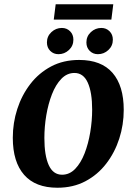

<svg xmlns="http://www.w3.org/2000/svg" viewBox="-20 -867 621 900"><path d="M249 13Q146 13 93 -47.5Q40 -108 40 -221Q40 -291 61 -356Q82 -421 122 -473Q162 -525 219.5 -555.5Q277 -586 351 -586Q455 -586 507.5 -525.5Q560 -465 560 -352Q560 -282 539 -217Q518 -152 478 -100Q438 -48 380.5 -17.5Q323 13 249 13ZM271 -48Q306 -48 332.5 -75.5Q359 -103 376.5 -148Q394 -193 403 -247Q412 -301 412 -353Q412 -434 391.5 -479.5Q371 -525 329 -525Q294 -525 267.5 -497.5Q241 -470 223.5 -425Q206 -380 197 -326.5Q188 -273 188 -220Q188 -138 208.5 -93Q229 -48 271 -48ZM232 -775 241 -847H511L502 -775ZM254 -613Q231 -613 215.5 -628.5Q200 -644 200 -668Q200 -697 221 -716.5Q242 -736 270 -736Q293 -736 308.5 -720.5Q324 -705 324 -681Q324 -652 303 -632.5Q282 -613 254 -613ZM439 -613Q416 -613 400.5 -628.5Q385 -644 385 -668Q385 -697 406 -716.5Q427 -736 455 -736Q478 -736 493.5 -720.5Q509 -705 509 -681Q509 -652 488 -632.5Q467 -613 439 -613Z"/></svg>

Font: Rasa
Style: Bold Italic
Weight: 700
Italic angle: -7.10001°
Designer: Anna Giedrys (Yrsa+Rasa design), David Brezina (Yrsa art-direction, Rasa art-direction, design)
Foundry: Rosetta Type Foundry
Version: Version 2.004